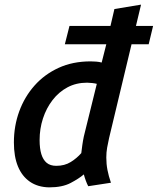

<svg xmlns="http://www.w3.org/2000/svg" viewBox="-20 -797 681 829"><path d="M192 12Q143 11 109 -12.5Q75 -36 57.5 -78.5Q40 -121 40 -182Q40 -253 63 -316Q86 -379 129 -427.5Q172 -476 233 -504Q294 -532 371 -532Q382 -532 395 -531Q408 -530 419 -527L439 -606H260L280 -685H457L474 -758L589 -777L567 -685H641L622 -606H548L451 -201Q446 -179 442.5 -159Q439 -139 439 -117Q439 -89 444 -63Q449 -37 459 -8L361 7Q356 -2 350.5 -17Q345 -32 342 -44Q321 -26 285 -7Q249 12 192 12ZM223 -81Q259 -81 285.5 -97.5Q312 -114 331 -136Q333 -153 335.5 -171Q338 -189 342 -208L398 -435Q391 -437 378 -438.5Q365 -440 356 -440Q309 -440 271.5 -420Q234 -400 207 -365Q180 -330 165.5 -285.5Q151 -241 151 -192Q151 -156 158.5 -131.5Q166 -107 181.5 -94Q197 -81 223 -81Z"/></svg>

Font: Ubuntu Sans Mono Medium
Style: Italic
Weight: 500
Italic angle: -13.5°
Monospace: yes
Designer: Dalton Maag Ltd
Foundry: Dalton Maag Ltd
Version: Version 1.006